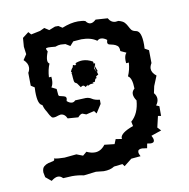

<svg xmlns="http://www.w3.org/2000/svg" viewBox="-59 -511 562 571"><g transform="rotate(-10 222.0 -226.0)"><path d="M35.6 -13.2 32.7 -28.3Q32.7 -40.5 38.8 -45.7Q44.9 -50.8 52 -52.7Q59.1 -54.7 65.2 -55.7Q71.3 -56.6 71.3 -61L70.8 -63.5Q83 -60.5 102.5 -60.5L138.7 -64L157.7 -56.6L169.4 -66.4Q182.6 -60.1 194.3 -60.1Q212.4 -60.1 225.6 -77.6L255.9 -74.2L261.7 -88.4L280.3 -85.4L279.8 -87.9Q279.8 -103.5 319.3 -117.7L316.4 -131.3Q339.8 -151.4 342.8 -190.9Q335 -202.1 335 -211.4Q335 -220.2 342.8 -226.6Q342.3 -259.3 330.1 -265.6Q338.4 -284.2 339.8 -305.7L331.5 -305.2L331.1 -314Q331.1 -328.6 337.9 -335.9L320.8 -343.8Q320.8 -356 315.4 -360.1Q310.1 -364.3 303.7 -366Q297.4 -367.7 292 -368.9Q286.6 -370.1 286.6 -376.5L288.1 -383.3Q278.8 -390.6 270 -390.6Q264.2 -390.6 258.8 -385.7Q241.7 -398.4 212.9 -398.4L188 -396.5L177.2 -384.3L163.6 -392.6Q156.2 -393.1 149.9 -393.6H148.9Q142.6 -393.6 132.8 -390.1Q118.7 -391.6 111.8 -391.6Q108.9 -391.6 107.4 -391.1Q104.5 -391.1 104.5 -388.7Q104.5 -385.7 107.9 -380.4Q101.6 -364.3 101.6 -355Q101.6 -346.7 106.9 -343.8Q99.6 -327.1 98.1 -303.7L105.5 -304.2L106 -294.9Q106 -280.8 100.1 -272.9L114.7 -265.6L116.2 -249Q116.2 -244.6 119.9 -243.4Q123.5 -242.2 127.7 -241.5Q131.8 -240.7 135.5 -239Q139.2 -237.3 139.2 -231.9L137.7 -225.1Q145.5 -217.8 153.3 -217.8Q158.7 -217.8 163.1 -222.7L194.8 -224.1Q205.1 -224.1 212.9 -218.8Q220.7 -213.4 235.8 -211.9V-199.2L219.2 -173.3L212.9 -181.6L188.5 -175.8L177.2 -180.2Q170.9 -180.2 163.6 -171.4L131.8 -173.8Q125.5 -188.5 112.8 -188.5L106 -187Q97.2 -183.6 91.8 -183.6Q86.9 -183.6 85 -186.5Q80.1 -192.4 77.4 -198.2Q74.7 -204.1 71.3 -209.2Q67.9 -214.4 64.5 -226.1Q50.8 -229.5 50.8 -268.6L51.3 -281.7L40.5 -288.6L40 -327.6Q44.9 -335 44.9 -343.8Q44.9 -356 32.7 -367.2L43.5 -383.3L40.5 -406.2L42.5 -432.6L61 -446.8L68.4 -438.5L96.2 -444.3L109.9 -450.7L123.5 -441.9L142.1 -449.2H152.3L163.6 -441.9Q189.9 -452.6 211.9 -452.6Q225.6 -452.6 233.9 -449.7Q240.2 -440.4 248.5 -440.4Q255.9 -440.4 264.6 -448.7L300.8 -446.3Q308.6 -432.1 322.3 -432.1L330.6 -433.1Q343.8 -429.7 348.9 -423.8Q354 -418 356.9 -411.9Q359.9 -405.8 363.5 -400.9Q367.2 -396 377.9 -394Q393.6 -390.6 393.6 -350.1L393.1 -338.4L405.3 -331.5L405.8 -292.5Q400.4 -283.7 400.4 -276.4Q400.4 -264.2 414.1 -253.4L401.9 -223.6L397.5 -203.1Q404.8 -194.3 404.8 -185.1Q404.8 -175.3 397.5 -166L406.7 -162.1V-132.8L397.5 -134.3L389.6 -100.6L399.4 -90.3L368.2 -79.6Q373 -71.3 373 -65.4Q373 -57.6 362.3 -57.6L351.6 -59.1L349.1 -45.4L334 -47.4Q321.3 -47.4 321.3 -38.6Q321.3 -33.2 325.7 -25.4L297.4 -22.9L273.9 -4.4L268.6 -11.7L242.7 -8.8Q230.5 -0.5 210.4 -0.5L187 -2.9L149.9 1.5Q133.8 -2.4 114.7 -2.4L87.9 -1Q81.1 -8.3 73.2 -8.3Q64.5 -8.3 52.7 1ZM185.1 -328.6 182.6 -331.1Q193.8 -335.9 205.1 -335.9Q219.7 -335.9 235.4 -327.1L236.8 -319.8L240.7 -322.3L238.8 -311.5L245.1 -294.4L241.7 -298.3V-296.9Q241.7 -292.5 244.1 -286.6L236.8 -282.2L237.3 -276.9L233.4 -275.4L230 -266.6L223.1 -266.1L226.1 -263.2L215.8 -262.2L207 -258.3L208 -262.2L200.7 -256.3Q197.3 -261.7 193.4 -261.7Q190.4 -261.7 186.5 -258.3L177.2 -271.5L171.4 -274.9Q168.5 -277.8 168 -289.6Q167.5 -301.3 166.5 -304.7L168.9 -306.6L165.5 -307.6Q167 -314.5 172.9 -320.8L174.8 -327.6L181.2 -325.2ZM236.8 -316.9 234.9 -306.6 240.2 -294.9 236.8 -307.1Z"/></g></svg>

Font: Truetypewriter PolyglOTT
Style: Regular
Weight: 400
Designer: Sergey Beatoff a.k.a. Sam_T
Version: Version 3.76